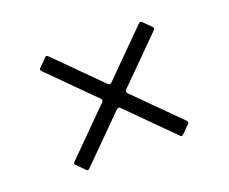

<svg xmlns="http://www.w3.org/2000/svg" viewBox="-75 -569 744 625"><g transform="rotate(-20 296.5 -256.5)"><path d="M102.1 -99.6 252.9 -250.5Q255.9 -253.4 255.9 -256.6Q255.9 -259.8 252.9 -262.7L102.1 -413.6Q99.1 -416.5 99.1 -419.2Q99.1 -421.9 102.1 -424.8L128.4 -451.2Q131.3 -454.1 134 -454.1Q136.7 -454.1 139.6 -451.2L290.5 -300.3Q293.5 -297.4 296.6 -297.4Q299.8 -297.4 302.7 -300.3L453.6 -451.2Q456.5 -454.1 459.2 -454.1Q461.9 -454.1 464.8 -451.2L491.2 -424.8Q494.1 -421.9 494.1 -419.2Q494.1 -416.5 491.2 -413.6L340.3 -262.7Q337.4 -259.8 337.4 -256.8Q337.4 -253.9 340.3 -250.5L491.2 -99.6Q494.1 -96.7 494.1 -93.8Q494.1 -90.8 490.7 -87.9L464.8 -62Q461.9 -59.1 459 -59.1Q456.1 -59.1 453.6 -62L302.7 -212.9Q299.8 -215.8 296.9 -215.8Q293.9 -215.8 290.5 -212.9L139.6 -62Q136.7 -59.1 133.8 -59.1Q130.9 -59.1 128.4 -62L102.1 -88.4Q99.1 -91.3 99.1 -94Q99.1 -96.7 102.1 -99.6Z"/></g></svg>

Font: UnifrakturMaguntia
Style: Book
Weight: 400
Designer: j. 'mach' wust, Gerrit Ansmann, Georg Duffner, based on a font by Peter Wiegel, original typeface by Carl Albert Fahrenw
Version: Version 2017-03-19